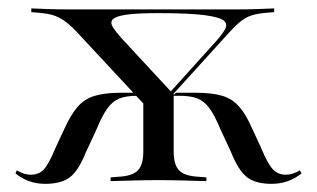

<svg xmlns="http://www.w3.org/2000/svg" viewBox="-20 -433 758 459"><path d="M346 -160.5 162.9 -357.3Q146.8 -374.2 133.5 -383.5Q120.2 -392.7 106.5 -396.8Q92.7 -400.8 73.4 -402.4L54.8 -404V-412.9Q71.8 -412.1 95.6 -411.3Q119.4 -410.5 150 -410.5H154H536.3H540.3Q571 -410.5 594.8 -411.3Q618.5 -412.1 635.5 -412.9V-404L616.1 -402.4Q597.6 -400.8 583.5 -396.8Q569.4 -392.7 556.9 -383.1Q544.4 -373.4 528.2 -355.6L350.8 -160.5ZM87.9 6.5Q47.6 6.5 16.9 -18.5L20.2 -25.8Q37.9 -15.3 53.2 -15.3Q73.4 -15.3 85.1 -28.2Q96.8 -41.1 112.9 -79.8L133.9 -125Q149.2 -158.9 165.7 -177.8Q182.3 -196.8 206.9 -204Q231.5 -211.3 269.4 -211.3H313.7L321.8 -204H307.3Q282.3 -204 265.7 -197.6Q249.2 -191.1 236.7 -173.8Q224.2 -156.5 211.3 -125L185.5 -69.4Q167.7 -25 147.2 -9.3Q126.6 6.5 87.9 6.5ZM358.9 -2.4Q329.8 -2.4 302.8 -1.6Q275.8 -0.8 244.4 0V-8.9L263.7 -10.5Q296 -12.1 309.3 -25.4Q322.6 -38.7 322.6 -71V-209.7L366.9 -183.9L395.2 -212.9V-71Q395.2 -38.7 408.5 -25.4Q421.8 -12.1 454 -10.5L473.4 -8.9V0Q442.7 -0.8 415.3 -1.6Q387.9 -2.4 358.9 -2.4ZM629 6.5Q591.1 6.5 570.6 -9.3Q550 -25 532.3 -69.4L506.5 -125Q493.5 -156.5 481 -173.8Q468.5 -191.1 452 -197.6Q435.5 -204 409.7 -204H393.5L400.8 -211.3H447.6Q487.1 -211.3 511.3 -204Q535.5 -196.8 552 -177.8Q568.5 -158.9 583.1 -125L604 -79.8Q620.2 -41.1 632.3 -28.2Q644.4 -15.3 663.7 -15.3Q679.8 -15.3 696.8 -25.8L700.8 -18.5Q670.2 6.5 629 6.5ZM377.4 -202.4 496.8 -334.7Q510.5 -350 517.7 -362.5Q525 -375 515.3 -383.5Q505.6 -391.9 469 -396.8Q432.3 -401.6 358.9 -401.6Q308.1 -401.6 282.7 -398Q257.3 -394.4 250 -387.1Q242.7 -379.8 249.6 -368.5Q256.5 -357.3 271 -341.1L393.5 -208.9Z"/></svg>

Font: Playfair 144pt SemiExpanded Light
Style: Regular
Weight: 300
Width: 6
Designer: Claus Eggers Sørensen
Foundry: Claus Eggers Sørensen
Version: Version 2.203